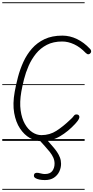

<svg xmlns="http://www.w3.org/2000/svg" viewBox="-25 -1246 826 1698"><path d="M340 2.5Q288.5 2.5 238.8 -25.8Q189 -54 152 -109.5Q115 -165 100.5 -246.2Q86 -327.5 105 -434Q116 -496 134 -564.5Q152 -633 181.5 -698Q211 -763 257 -815.8Q303 -868.5 369 -899.8Q435 -931 526.5 -931Q593 -931 655.2 -901Q717.5 -871 770 -815Q779.5 -806.5 781 -794.8Q782.5 -783 774.5 -775.5Q768 -767 757.2 -766Q746.5 -765 733.5 -777.5Q684 -829.5 630.5 -854.2Q577 -879 525 -879Q446.5 -879 389.5 -849.5Q332.5 -820 293.2 -771.2Q254 -722.5 228.2 -663.8Q202.5 -605 187.5 -545.2Q172.5 -485.5 163.5 -435Q147.5 -341.5 157.5 -270Q167.5 -198.5 195.2 -149.8Q223 -101 261.5 -76Q300 -51 341 -51Q415 -51 474.5 -89.5Q534 -128 594 -185.5Q617.5 -206 626.8 -220Q636 -234 650.5 -234Q662.5 -234 668.8 -229.2Q675 -224.5 677 -214Q678 -207.5 672.5 -194Q667 -180.5 641.5 -152.5Q579 -84 505.8 -40.8Q432.5 2.5 340 2.5ZM340 2.5Q288.5 2.5 238.8 -25.8Q189 -54 152 -109.5Q115 -165 100.5 -246.2Q86 -327.5 105 -434Q116 -496 134 -564.5Q152 -633 181.5 -698Q211 -763 257 -815.8Q303 -868.5 369 -899.8Q435 -931 526.5 -931Q593 -931 655.2 -901Q717.5 -871 770 -815Q779.5 -806.5 781 -794.8Q782.5 -783 774.5 -775.5Q768 -767 757.2 -766Q746.5 -765 733.5 -777.5Q684 -829.5 630.5 -854.2Q577 -879 525 -879Q446.5 -879 389.5 -849.5Q332.5 -820 293.2 -771.2Q254 -722.5 228.2 -663.8Q202.5 -605 187.5 -545.2Q172.5 -485.5 163.5 -435Q147.5 -341.5 157.5 -270Q167.5 -198.5 195.2 -149.8Q223 -101 261.5 -76Q300 -51 341 -51Q415 -51 474.5 -89.5Q534 -128 594 -185.5Q617.5 -206 626.8 -220Q636 -234 650.5 -234Q662.5 -234 668.8 -229.2Q675 -224.5 677 -214Q678 -207.5 672.5 -194Q667 -180.5 641.5 -152.5Q579 -84 505.8 -40.8Q432.5 2.5 340 2.5ZM372 346.5Q345.5 346.5 323.5 342Q301.5 337.5 288.2 329Q275 320.5 275 308.5Q275 291 286 285.5Q297 280 314 283Q328.5 285.5 342.2 289.2Q356 293 372 293Q418 293 437.8 266Q457.5 239 457.5 201.5Q457.5 173.5 446.8 148.8Q436 124 414 96Q398 75.5 371 46Q344 16.5 323.5 -6.5Q313.5 -18 320.2 -32.8Q327 -47.5 341.5 -47.5Q348.5 -47.5 354.2 -47.8Q360 -48 368 -37Q376 -26.5 391.2 -8.5Q406.5 9.5 422.5 27.8Q438.5 46 449.5 59Q464 75.5 479.2 97.8Q494.5 120 504.8 146.5Q515 173 515 202.5Q515 238.5 499.2 271.5Q483.5 304.5 452 325.5Q420.5 346.5 372 346.5ZM-5 424.5H723.5V432.5H-5ZM-5 -16H723.5V0H-5ZM-5 -501.5H723.5V-493.5H-5ZM-5 -1226H723.5V-1218H-5Z"/></svg>

Font: Edu AU VIC WA NT Guides
Style: Regular
Weight: 400
Designer: Tina and Corey Anderson, Eben Sorkin, Mirko Velimirovic
Foundry: Google for Education
Version: Version 1.001